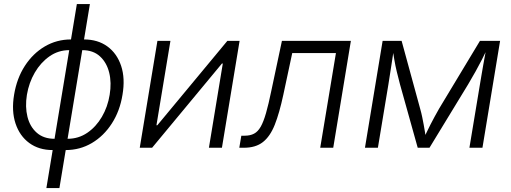

<svg xmlns="http://www.w3.org/2000/svg" viewBox="-20 -748 2587 972"><path d="M246.6 11.7Q177.2 11.7 128.4 -23.9Q79.6 -59.6 58.6 -122.8Q37.6 -186 51.3 -268.1Q64.9 -351.1 105.7 -414.3Q146.5 -477.5 206.8 -512.9Q267.1 -548.3 339.4 -548.3H405.3Q475.1 -548.3 523.7 -512.9Q572.3 -477.5 593.3 -414.3Q614.3 -351.1 600.1 -268.1Q586.9 -186 546.1 -122.8Q505.4 -59.6 445.1 -23.9Q384.8 11.7 312.5 11.7ZM255.9 -45.4H322.3Q377.4 -45.4 421.9 -75.7Q466.3 -106 495.8 -156.5Q525.4 -207 535.2 -268.1Q545.4 -329.6 532.7 -380.6Q520 -431.6 485.8 -462.9Q451.7 -494.1 396.5 -494.1H330.1Q275.4 -494.1 230.7 -462.9Q186 -431.6 156.2 -380.6Q126.5 -329.6 116.2 -268.1Q106.4 -207 119.1 -156.5Q131.8 -106 166.5 -75.7Q201.2 -45.4 255.9 -45.4ZM214.8 204.1 369.1 -727.5H435.1L280.8 204.1Z M1103.5 0H1037.6L1107.9 -426.3H1103.5L750 0H687.5L776.9 -541H842.8L772 -113.8H776.4L1130.9 -541H1192.9Z M1191.4 0 1201.7 -61H1218.3Q1246.6 -61 1266.1 -71.3Q1285.6 -81.5 1299.8 -106.4Q1314 -131.3 1326.7 -175.5Q1339.4 -219.7 1353.5 -288.1L1407.2 -541H1756.3L1667 0H1601.1L1680.7 -479.5H1459.5L1414.1 -267.1Q1394.5 -175.8 1371.1 -116.7Q1347.7 -57.6 1311 -28.8Q1274.4 0 1214.8 0Z M1827.6 0 1917 -541H2013.2L2106.9 -198.2Q2113.3 -175.8 2117.4 -155.5Q2121.6 -135.3 2125 -116.7Q2128.4 -98.1 2131.3 -80.3Q2134.3 -62.5 2136.7 -44.9H2124Q2132.8 -63.5 2141.4 -81.3Q2149.9 -99.1 2159.4 -117.7Q2168.9 -136.2 2179.7 -156.2Q2190.4 -176.3 2203.1 -198.2L2409.7 -541H2511.7L2422.4 0H2356.4L2409.7 -320.8Q2413.6 -344.2 2417.7 -368.4Q2421.9 -392.6 2426 -416.5Q2430.2 -440.4 2434.6 -464.1Q2439 -487.8 2442.9 -510.3H2451.2Q2435.1 -476.1 2419.7 -446.3Q2404.3 -416.5 2387.7 -386.5Q2371.1 -356.4 2350.1 -321.3L2154.3 0H2094.7L2004.9 -321.3Q1995.6 -356.4 1988.5 -386Q1981.4 -415.5 1976.3 -445.6Q1971.2 -475.6 1965.8 -510.3H1975.1Q1971.7 -486.3 1968.3 -462.9Q1964.8 -439.5 1961.2 -416.3Q1957.5 -393.1 1953.9 -369.4Q1950.2 -345.7 1946.3 -320.8L1893.1 0Z"/></svg>

Font: Inter 17pt Light
Style: Italic
Weight: 300
Italic angle: -9.3988°
Version: Version 4.001;git-66647c0bb